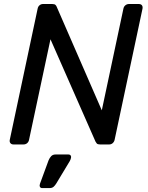

<svg xmlns="http://www.w3.org/2000/svg" viewBox="-20 -720 737 957"><path d="M47.4 0Q37.3 0 32 -6.4Q26.7 -12.7 28.7 -22.9L167.5 -676.3Q169.5 -687.3 177 -693.6Q184.4 -700 194.6 -700H240.5Q252.4 -700 256.9 -695.1Q261.5 -690.1 262.7 -685.9L487.4 -170.1L595 -676.3Q597 -687.3 604.9 -693.6Q612.8 -700 622.9 -700H671.5Q682.5 -700 687.4 -693.6Q692.2 -687.3 690.2 -676.3L551.4 -23.7Q549.4 -13.6 542 -6.8Q534.5 0 524.3 0H478.4Q466.6 0 462.3 -5Q458.1 -10.1 456.1 -14.1L231.6 -524.2L124.7 -22.9Q122.7 -12.7 115.3 -6.4Q107.8 0 96.8 0ZM190.5 217.5Q182.1 217.5 179.1 211.2Q176 204.9 179.2 195.9L222.1 79.2Q227.1 66.9 235.2 58.4Q243.3 50 256.8 50H321.7Q328.9 50 332.2 55.1Q335.6 60.2 334 66.4Q332.4 74.6 327.7 83.1L260.6 194.4Q254.6 204.4 247.1 211Q239.6 217.5 226.9 217.5Z"/></svg>

Font: Rubik Light
Style: Italic
Weight: 300
Italic angle: -12°
Designer: Hubert and Fischer
Foundry: Hubert and Fischer
Version: Version 2.300;gftools[0.9.30]